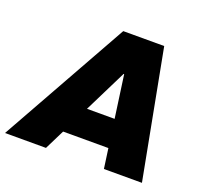

<svg xmlns="http://www.w3.org/2000/svg" viewBox="-158 -844 1056 987"><g transform="rotate(20 370.0 -350.0)"><path d="M-37 0 355 -700H579L712 0H504L435 -494H432L187 0ZM200 -109 230 -261H550L519 -109Z"/></g></svg>

Font: REM ExtraBold
Style: Italic
Weight: 800
Italic angle: -11°
Designer: Octavio Pardo
Foundry: Ashler Design
Version: Version 1.005;gftools[0.9.28]